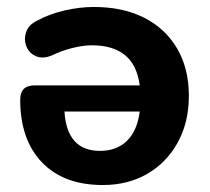

<svg xmlns="http://www.w3.org/2000/svg" viewBox="-20 -521 604 551"><path d="M275 10Q163 10 100.5 -55Q38 -120 38 -235Q38 -276 79 -276H381Q373 -335 338.5 -363Q304 -391 244 -391Q219 -391 188.5 -383.5Q158 -376 129 -362Q102 -351 82.5 -360Q63 -369 55.5 -388.5Q48 -408 55 -429Q62 -450 87 -462Q122 -481 165.5 -491Q209 -501 249 -501Q333 -501 394 -470Q455 -439 488.5 -381.5Q522 -324 522 -246Q522 -170 490 -112Q458 -54 402.5 -22Q347 10 275 10ZM381 -201H165Q172 -88 267 -88Q315 -88 344.5 -117Q374 -146 381 -201Z"/></svg>

Font: Chiron GoRound TC
Style: Bold
Weight: 700
Designer: Ryoko NISHIZUKA 西塚涼子 (kana, bopomofo & ideographs); Paul D. Hunt (Latin, Greek & Cyrillic); Sandoll Communications 산돌커뮤니
Foundry: Adobe
Version: Version 1.000;hotconv 1.1.1;makeotfexe 2.6.0